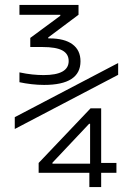

<svg xmlns="http://www.w3.org/2000/svg" viewBox="-20 -755 540 780"><path d="M343 5V-53H137V-93L348 -315H391V-93H453V-53H391V5ZM193 -90H346V-252H342L193 -94ZM159 -410Q134 -410 108 -413Q82 -416 59 -421V-461Q87 -455 111 -452.5Q135 -450 157 -450Q259 -450 259 -507Q259 -536 233.5 -550Q208 -564 152 -564H103V-601L225 -691V-695H59V-735H299V-695L176 -603V-599H181Q242 -599 274.5 -575Q307 -551 307 -506Q307 -410 159 -410ZM40 -231V-279L460 -499V-451Z"/></svg>

Font: M PLUS 1 Code Light
Style: Regular
Weight: 300
Designer: Coji Morishita
Foundry: UNDERFOREST DESIGN
Version: Version 1.002